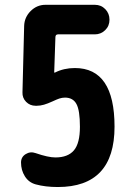

<svg xmlns="http://www.w3.org/2000/svg" viewBox="-20 -750 540 780"><path d="M284.2 -473.6Q445.3 -473.6 445.3 -235.4Q445.3 9.8 214.8 9.8Q164.1 9.8 125 -1Q96.7 -8.8 81.1 -33.7Q65.4 -58.6 65.4 -89.8Q65.4 -112.3 84.5 -124Q103.5 -135.7 125 -127.9Q175.8 -110.4 205.1 -110.4Q255.9 -110.4 280.3 -139.2Q304.7 -168 304.7 -234.9Q304.7 -301.8 290.5 -327.6Q276.4 -353.5 244.1 -353.5Q232.4 -353.5 220.7 -349.6Q211.9 -346.7 192.9 -337.9Q173.8 -329.1 158.7 -324.7Q143.6 -320.3 128.9 -320.3H125Q101.6 -320.3 85.9 -336.4Q70.3 -352.5 71.3 -375L78.1 -644.5Q79.1 -679.7 104.5 -705.1Q129.9 -730.5 165 -730.5H365.2Q390.6 -730.5 407.7 -712.9Q424.8 -695.3 424.8 -669.9Q424.8 -644.5 407.2 -627.4Q389.6 -610.4 365.2 -610.4H215.8Q205.1 -610.4 205.1 -598.6L200.2 -456.1Q200.2 -455.1 201.2 -455.1H203.1Q239.3 -473.6 284.2 -473.6Z"/></svg>

Font: Rounded-X Mgen+ 1m bold
Style: Bold
Weight: 700
Designer: [Source Han Sans]
Ryoko NISHIZUKA  (kana & ideographs); Paul D. Hunt (Latin, Greek & Cyrillic); Wenlong ZHANG  (bopomofo
Version: Version 1.059.20150602